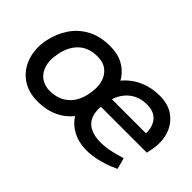

<svg xmlns="http://www.w3.org/2000/svg" viewBox="-72 -801 1098 1098"><g transform="rotate(45 477.5 -252.0)"><path d="M262 7Q186 7 133.5 -30.5Q81 -68 59 -131.5Q37 -195 51 -272Q65 -341 101 -395Q137 -449 195 -480Q253 -511 333 -511Q394 -511 437 -488Q480 -465 506 -425.5Q532 -386 540 -336Q548 -286 537 -231Q524 -161 489 -107Q454 -53 397 -23Q340 7 262 7ZM269 -85Q338 -85 383 -124.5Q428 -164 441 -238Q451 -288 441 -328.5Q431 -369 401.5 -393.5Q372 -418 323 -418Q252 -418 209 -377Q166 -336 153 -264Q142 -207 155 -167Q168 -127 198 -106Q228 -85 269 -85ZM658 7Q587 7 533.5 -26.5Q480 -60 456 -121.5Q432 -183 447 -267Q463 -345 503.5 -399.5Q544 -454 603.5 -482.5Q663 -511 733 -511Q806 -511 851.5 -476Q897 -441 914.5 -385Q932 -329 919 -263L912 -228H501L516 -303H864L826 -269Q839 -337 811 -380.5Q783 -424 717 -424Q673 -424 638 -406Q603 -388 579 -353.5Q555 -319 545 -268Q533 -203 546 -162Q559 -121 594.5 -101.5Q630 -82 682 -82Q711 -82 741 -87Q771 -92 802 -101L841 -112L859 -44L825 -29Q783 -12 740 -2.5Q697 7 658 7Z"/></g></svg>

Font: REM
Style: Italic
Weight: 400
Italic angle: -11°
Designer: Octavio Pardo
Foundry: Ashler Design
Version: Version 1.005;gftools[0.9.28]